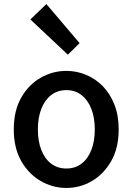

<svg xmlns="http://www.w3.org/2000/svg" viewBox="-20 -914 655 948"><path d="M308 14Q240 14 180.5 -20.5Q121 -55 84.5 -119.5Q48 -184 48 -275Q48 -367 84.5 -431.5Q121 -496 180.5 -530Q240 -564 308 -564Q358 -564 405 -544.5Q452 -525 488 -488Q524 -451 545 -397.5Q566 -344 566 -275Q566 -184 529.5 -119.5Q493 -55 434.5 -20.5Q376 14 308 14ZM308 -82Q351 -82 382.5 -106Q414 -130 431 -173.5Q448 -217 448 -275Q448 -333 431 -376.5Q414 -420 382.5 -444.5Q351 -469 308 -469Q264 -469 232.5 -444.5Q201 -420 184 -376.5Q167 -333 167 -275Q167 -217 184 -173.5Q201 -130 232.5 -106Q264 -82 308 -82ZM315 -644 130 -818 209 -894 373 -701Z"/></svg>

Font: Noto Sans TC Thin Medium
Style: Regular
Weight: 500
Version: Version 2.004-H2;hotconv 1.0.118;makeotfexe 2.5.65603